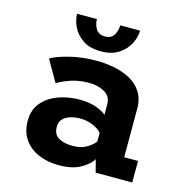

<svg xmlns="http://www.w3.org/2000/svg" viewBox="-106 -798 862 907"><g transform="rotate(15 325.0 -345.0)"><path d="M260.5 11Q205 11 161 -8Q117 -27 91.2 -64Q65.5 -101 65.5 -155Q65.5 -198 84.5 -228.2Q103.5 -258.5 134.8 -277.5Q166 -296.5 203.2 -305.2Q240.5 -314 277 -314Q326.5 -314 361.2 -300.8Q396 -287.5 408.5 -274.5V-325Q408.5 -365 376.2 -383.5Q344 -402 299.5 -402Q249.5 -402 209.2 -387.8Q169 -373.5 146.5 -359.5L86.5 -464Q114 -481 175 -496.5Q236 -512 307 -512Q349 -512 392 -504Q435 -496 470.8 -477Q506.5 -458 528.5 -425Q550.5 -392 550.5 -342V-105.5H618V0H439L423 -62Q411 -38 369.8 -13.5Q328.5 11 260.5 11ZM301 -94Q343 -94 371.2 -111.8Q399.5 -129.5 408.5 -145V-186Q398.5 -201 368.2 -214.8Q338 -228.5 304 -228.5Q280 -228.5 257.2 -222.2Q234.5 -216 220 -201.5Q205.5 -187 205.5 -162Q205.5 -124.5 232.5 -109.2Q259.5 -94 301 -94ZM313.5 -560Q259.5 -560 225.8 -582.8Q192 -605.5 176 -638.5Q160 -671.5 160 -702.5H257Q257 -676.5 270.2 -654.8Q283.5 -633 314.5 -633Q345.5 -633 358.2 -654.8Q371 -676.5 371 -702.5H468Q468 -671.5 451.5 -638.5Q435 -605.5 400.8 -582.8Q366.5 -560 313.5 -560Z"/></g></svg>

Font: Trispace SemiBold
Style: Regular
Weight: 600
Designer: Tyler Finck
Foundry: Etcetera Type Company
Version: Version 1.210; ttfautohint (v1.8.3)